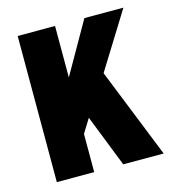

<svg xmlns="http://www.w3.org/2000/svg" viewBox="-85 -599 601 670"><g transform="rotate(-15 215.0 -264.0)"><path d="M39 0V-528H174V-342L280 -528H421L295 -325L425 0H279L205 -188L174 -138V0Z"/></g></svg>

Font: Archivo ExtraCondensed ExtraBold
Style: Regular
Weight: 800
Width: 2
Designer: Hector Gatti
Foundry: Omnibus-Type
Version: Version 2.001